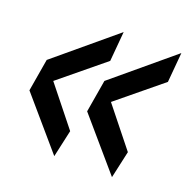

<svg xmlns="http://www.w3.org/2000/svg" viewBox="-97 -616 679 691"><g transform="rotate(20 242.0 -270.5)"><path d="M181 -18 16 -210 37 -334 263 -523 253 -409 85 -271 204 -122ZM402 -18 237 -210 258 -334 484 -523 474 -409 306 -271 425 -122Z"/></g></svg>

Font: Georama Medium
Style: Italic
Weight: 500
Italic angle: -9°
Designer: Jean-Baptiste Levee
Foundry: Production Type
Version: Version 1.000